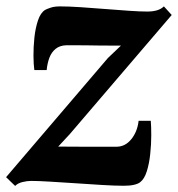

<svg xmlns="http://www.w3.org/2000/svg" viewBox="-34 -584 570 615"><path d="M353.5 -438Q339 -438 320.8 -438Q302.5 -438 282.8 -438.2Q263 -438.5 243.5 -438.8Q224 -439 207 -439Q190 -439 178.5 -439Q158 -438.5 144.5 -427.8Q131 -417 124.2 -399Q117.5 -381 115.5 -359.5H76Q73.5 -376.5 73.2 -404.8Q73 -433 76.2 -463.8Q79.5 -494.5 87.8 -519Q96 -543.5 111 -552.5Q116.5 -555.5 128.5 -559.5Q140.5 -563.5 158.5 -563.5Q186 -563.5 224 -561Q262 -558.5 302.5 -555.2Q343 -552 379 -549.5Q415 -547 438 -547Q455 -547 468.2 -550.8Q481.5 -554.5 491 -563.5L516 -536L190 -155L152.5 -114.5Q172 -114.5 194.5 -114.2Q217 -114 241.2 -114Q265.5 -114 290.2 -114Q315 -114 339 -114Q367 -114 386.5 -138Q406 -162 410 -197H449Q450.5 -179 450.5 -150.2Q450.5 -121.5 447.2 -90.8Q444 -60 436.2 -35.2Q428.5 -10.5 414.5 0Q408 5 395 8Q382 11 362.5 11Q334 11 293 8.5Q252 6 208 3Q164 0 126 -2.2Q88 -4.5 65 -4.5Q53.5 -4.5 38.5 -1Q23.5 2.5 14.5 11.5L-14.5 -16.5L311.5 -398Z"/></svg>

Font: Merriweather 28pt ExtraBold
Style: Italic
Weight: 800
Italic angle: -7.8°
Version: Version 2.101